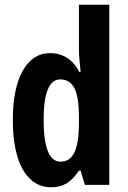

<svg xmlns="http://www.w3.org/2000/svg" viewBox="-20 -780 541 810"><path d="M196 10C249 10 280 -12 313 -60H320L338 0H441V-760H313V-569C313 -541 317 -516 320 -476H315C287 -531 242 -556 191 -556C93 -556 34 -451 34 -274C34 -96 92 10 196 10ZM235 -98C188 -98 164 -157 164 -275C164 -387 187 -445 234 -445C289 -445 313 -397 313 -288V-256C312 -147 288 -98 235 -98Z"/></svg>

Font: Noto Sans Kannada ExtraCondensed
Style: Bold
Weight: 700
Width: 2
Designer: Jelle Bosma - Monotype Design Team
Foundry: Monotype Imaging Inc.
Version: Version 2.005